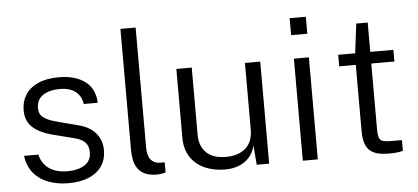

<svg xmlns="http://www.w3.org/2000/svg" viewBox="-51 -851 2111 969"><g transform="rotate(-5 1005.0 -366.5)"><path d="M258 10Q204 10 158.8 -6.8Q113.5 -23.5 84.2 -58.2Q55 -93 47.5 -147H120Q127 -116 145.5 -94.5Q164 -73 192.8 -61.8Q221.5 -50.5 258 -50.5Q313 -50.5 346.5 -71.8Q380 -93 380 -137Q380 -167.5 362.8 -186Q345.5 -204.5 310.5 -213L199 -241.5Q138 -257 102 -288.2Q66 -319.5 65.5 -375.5Q65.5 -420 86.8 -454Q108 -488 150.5 -507.5Q193 -527 257 -527Q338.5 -527 388.5 -490.5Q438.5 -454 441.5 -381.5H370.5Q365.5 -421 336.5 -444.2Q307.5 -467.5 256.5 -467.5Q204 -467.5 171.2 -446Q138.5 -424.5 138.5 -379.5Q138.5 -349.5 161 -332.8Q183.5 -316 226.5 -305L335.5 -276.5Q369.5 -267.5 391.8 -252.8Q414 -238 427.2 -219.8Q440.5 -201.5 446.2 -181Q452 -160.5 452 -141.5Q452 -95 429.5 -61Q407 -27 363.8 -8.5Q320.5 10 258 10Z M709 5.5Q672 5.5 648.2 -5.2Q624.5 -16 611.2 -35Q598 -54 593 -78.5Q588 -103 588 -130V-743H665V-136.5Q665 -94 681 -74.2Q697 -54.5 723 -53L752 -52.5V-1.5Q741 2 729.5 3.8Q718 5.5 709 5.5Z M1050 10Q1008.5 9.5 972.5 -1.8Q936.5 -13 909.2 -35.2Q882 -57.5 866.8 -90.8Q851.5 -124 851.5 -168V-517H929.5V-175Q929.5 -120.5 962.5 -86.8Q995.5 -53 1064 -53Q1125 -53 1162 -84.8Q1199 -116.5 1199 -181V-517H1276.5V0H1213.5L1205.5 -98Q1196.5 -61 1174.2 -37Q1152 -13 1120.2 -1.2Q1088.5 10.5 1050 10Z M1523 -517V0H1447V-517ZM1525.5 -722.5V-636.5H1443.5V-722.5Z M1951 -458.5H1834V-125Q1834 -95 1839.8 -81.2Q1845.5 -67.5 1860.2 -63.8Q1875 -60 1901.5 -60H1954.5V-6Q1945 -2.5 1926.2 -0.2Q1907.5 2 1881.5 2Q1832 2 1804.8 -12Q1777.5 -26 1766.5 -53.5Q1755.5 -81 1755.5 -122.5V-458.5H1671.5V-517H1757.5L1776 -666H1834V-517.5H1951Z"/></g></svg>

Font: Public Sans Thin Light
Style: Regular
Weight: 300
Version: Version 1.007